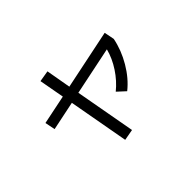

<svg xmlns="http://www.w3.org/2000/svg" viewBox="-117 -898 1234 1234"><g transform="rotate(-45 500.0 -281.5)"><path d="M314.9 -601.1 391.1 -613.8 420.9 -444.8 826.2 -528.8 839.8 -460Q822.8 -374 775.4 -293.5Q728 -212.9 663.1 -161.1L608.9 -210.9Q663.1 -254.9 703.6 -316.4Q744.1 -377.9 761.2 -443.8L434.1 -376L508.8 37.1L433.1 50.8L358.9 -359.9L161.1 -318.8L147 -388.2L346.2 -429.2Z"/></g></svg>

Font: WebKoruri
Style: Regular
Weight: 400
Foundry: lindwurm / mohemohe
Version: Version 1.00